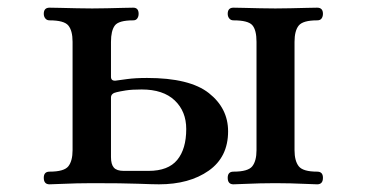

<svg xmlns="http://www.w3.org/2000/svg" viewBox="-20 -480 958 500"><path d="M109 0Q94 0 94 -17Q94 -33 109 -33Q147 -33 158 -47Q169 -61 169 -89V-371Q169 -400 158 -413.5Q147 -427 109 -427Q102 -427 98 -432Q94 -437 94 -444Q94 -460 109 -460Q117 -460 137 -459.5Q157 -459 180 -458.5Q203 -458 220 -458Q237 -458 259 -458.5Q281 -459 300.5 -459.5Q320 -460 327 -460Q341 -460 341 -444Q341 -437 337.5 -432Q334 -427 327 -427Q289 -427 279 -413.5Q269 -400 269 -371V-280Q269 -269 281 -270Q289 -271 310.5 -274Q332 -277 363 -277Q474 -277 524 -237.5Q574 -198 574 -138Q574 -71 523.5 -35.5Q473 0 394 0Q379 0 339.5 -1.5Q300 -3 220 -3Q203 -3 179.5 -2.5Q156 -2 136.5 -1Q117 0 109 0ZM588 0Q573 0 573 -17Q573 -33 588 -33Q626 -33 637 -47Q648 -61 648 -89V-371Q648 -402 637 -414.5Q626 -427 588 -427Q581 -427 577 -432Q573 -437 573 -444Q573 -460 588 -460Q595 -460 614.5 -459.5Q634 -459 657 -458.5Q680 -458 697 -458Q714 -458 736.5 -458.5Q759 -459 779 -459.5Q799 -460 806 -460Q821 -460 821 -444Q821 -437 817.5 -432Q814 -427 806 -427Q769 -427 758 -413.5Q747 -400 747 -371V-89Q747 -61 758 -47Q769 -33 806 -33Q821 -33 821 -17Q821 0 806 0Q799 0 779 -1Q759 -2 736.5 -2.5Q714 -3 697 -3Q680 -3 657 -2.5Q634 -2 614.5 -1Q595 0 588 0ZM302 -35H367Q418 -35 441.5 -63.5Q465 -92 465 -144Q465 -190 435 -218.5Q405 -247 349 -247Q323 -247 307.5 -244.5Q292 -242 284 -240Q269 -237 269 -226V-71Q269 -52 276.5 -43.5Q284 -35 302 -35Z"/></svg>

Font: Zen Old Mincho
Style: Bold
Weight: 700
Designer: Yoshimichi Ohira
Foundry: Positype
Version: Version 1.500